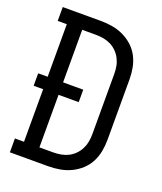

<svg xmlns="http://www.w3.org/2000/svg" viewBox="-136 -824 772 913"><g transform="rotate(20 250.0 -367.5)"><path d="M23 0V-70H69V-336H21V-399H69V-665H23V-735H217Q246 -735 275 -730Q304 -725 330.5 -712.5Q357 -700 379 -680Q401 -660 414.5 -634Q428 -608 433.5 -579Q439 -550 439 -521V-215Q439 -185 433.5 -156Q428 -127 414.5 -101Q401 -75 379 -55Q357 -35 330.5 -22.5Q304 -10 275 -5Q246 0 217 0ZM147 -70H217Q236 -70 255.5 -73.5Q275 -77 292 -85.5Q309 -94 323 -108Q337 -122 346 -139.5Q355 -157 358.5 -176Q362 -195 362 -215V-521Q362 -540 358.5 -559Q355 -578 346 -595.5Q337 -613 323 -627Q309 -641 292 -649.5Q275 -658 255.5 -661.5Q236 -665 217 -665H147V-399H249V-336H147Z"/></g></svg>

Font: Iosevka Curly Slab
Style: Regular
Weight: 400
Monospace: yes
Designer: Belleve Invis
Foundry: Belleve Invis
Version: Version 22.1.2; ttfautohint (v1.8.4)